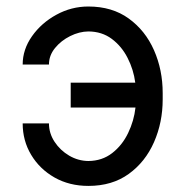

<svg xmlns="http://www.w3.org/2000/svg" viewBox="-20 -573 581 602"><path d="M257.1 -474.4Q228.7 -474.1 200.1 -459.9Q171.5 -445.7 152.5 -422.4Q133.5 -399.1 133.5 -370.7H51.1Q51.1 -418 80.4 -459.5Q109.7 -501.1 156.8 -526.8Q203.8 -552.6 257.1 -552.6Q331.7 -552.6 383.7 -514.9Q435.7 -477.3 462.9 -415.5Q490.1 -353.7 490.1 -281.2V-261.4Q490.1 -189.3 462.9 -127.3Q435.7 -65.3 383.7 -27.7Q331.7 9.9 257.1 9.9Q197.4 9.9 150.9 -16.5Q104.4 -43 77.8 -87.4Q51.1 -131.7 51.1 -186.1H133.5Q133.5 -155.2 151.1 -128.4Q168.7 -101.6 196.9 -85Q225.1 -68.5 257.1 -68.2Q300.1 -68.5 331.7 -93Q363.3 -117.5 381.7 -155.9Q400.2 -194.2 404.8 -235.8H201.7V-313.9H404.1Q398.8 -354.8 380.1 -391.3Q361.5 -427.9 330.6 -451Q299.7 -474.1 257.1 -474.4Z"/></svg>

Font: Inter UI
Style: Regular
Weight: 400
Designer: Rasmus Andersson
Foundry: rsms
Version: 3.2;8d6f07862